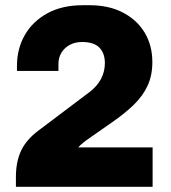

<svg xmlns="http://www.w3.org/2000/svg" viewBox="-20 -716 655 736"><path d="M41 0V-38Q41 -96 61 -138.5Q81 -181 128 -216L323 -363Q353 -386 367.5 -414Q382 -442 382 -474Q382 -512 361 -533.5Q340 -555 294 -555Q268 -555 247.5 -544Q227 -533 215.5 -514Q204 -495 204 -471Q204 -464 204 -457.5Q204 -451 204 -444H45Q45 -449 45 -454Q45 -459 45 -463Q45 -529 75 -581.5Q105 -634 161.5 -665Q218 -696 297 -696H324Q397 -696 451 -668Q505 -640 534.5 -591Q564 -542 564 -478Q564 -427 546 -388Q528 -349 495 -316.5Q462 -284 415 -251L312 -179Q307 -175 301 -170.5Q295 -166 289.5 -161Q284 -156 280 -151H565V0Z"/></svg>

Font: Chivo Medium ExtraBold
Style: Regular
Weight: 800
Version: Version 2.002